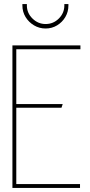

<svg xmlns="http://www.w3.org/2000/svg" viewBox="-20 -923 443 943"><path d="M41 0H373V-19H60V-394H282L288 -412H60V-681H375V-700H41ZM316 -903H296V-896Q296 -859 269 -832Q242 -805 204 -805Q167 -805 139.5 -832Q112 -859 112 -896V-903H90V-896Q90 -865 105.5 -839.5Q121 -814 147 -798.5Q173 -783 204 -783Q235 -783 260.5 -798.5Q286 -814 301 -839.5Q316 -865 316 -896Z"/></svg>

Font: Advent Pro Thin
Style: Regular
Weight: 250
Version: Version 3.000